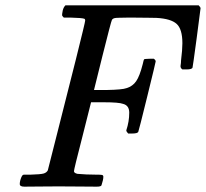

<svg xmlns="http://www.w3.org/2000/svg" viewBox="-20 -700 771 719"><path d="M71 -1Q54 -1 54 -11Q54 -17 56 -25Q61 -42 66 -45L70 -46Q75 -46 82 -46Q89 -46 96 -46Q131 -47 142.5 -50Q154 -53 159 -62L194 -200Q229 -337 264 -477Q299 -617 299 -623Q299 -629 295 -630Q286 -633 247 -634H219Q213 -640 212.5 -642.5Q212 -645 215 -661Q218 -673 225 -680H724Q731 -673 731 -669Q731 -665 716.5 -557Q702 -449 701 -447Q699 -440 678 -440H663Q656 -445 656 -452Q656 -454 656.5 -456.5Q657 -459 657.5 -464Q658 -469 658 -474Q663 -514 663 -538Q663 -591 641.5 -610.5Q620 -630 566 -633Q564 -633 535 -633.5Q506 -634 486 -634Q471 -634 454.5 -634Q438 -634 427 -633.5Q416 -633 415 -633Q402 -632 399 -625Q396 -620 364 -492L332 -363H380Q438 -364 454 -370Q477 -377 490 -396Q503 -415 514 -458Q515 -461 516 -466Q517 -471 517.5 -472.5Q518 -474 519 -476.5Q520 -479 523 -479Q526 -479 530 -479.5Q534 -480 541 -480H556Q563 -475 563 -470Q563 -467 531.5 -339Q500 -211 498 -207Q496 -200 475 -200H460Q453 -207 453 -212Q464 -245 464 -278Q464 -305 441 -311Q425 -317 369 -317H321L289 -190Q257 -66 257 -59Q257 -52 270 -49Q303 -46 337 -46Q356 -46 361.5 -45Q367 -44 367 -38Q367 -27 360 -6Q358 -1 342 -1Q323 -1 277.5 -1.5Q232 -2 199 -2Q167 -2 126.5 -1.5Q86 -1 71 -1Z"/></svg>

Font: MathJax_Main
Style: Italic
Weight: 400
Version: Version 1.1